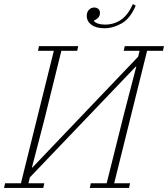

<svg xmlns="http://www.w3.org/2000/svg" viewBox="-27 -925 827 945"><path d="M-2 -23H76L238 -675H160L165 -698H358L353 -675H275L191 -335L130 -100H132L653 -646L660 -675H582L587 -698H780L775 -675H697L535 -23H613L608 0H415L420 -23H498L583 -363L644 -598H642L120 -52L113 -23H191L186 0H-7ZM487 -786Q446 -786 423 -803Q400 -820 400 -847Q400 -866 411 -877Q422 -888 437 -888Q448 -888 456.5 -881.5Q465 -875 465 -861Q465 -846 455 -836.5Q445 -827 436 -825V-821Q442 -813 456.5 -808.5Q471 -804 490 -804Q534 -804 568.5 -827.5Q603 -851 627 -905L641 -897Q614 -834 572 -810Q530 -786 487 -786Z"/></svg>

Font: IBM Plex Serif ExtLt
Style: Italic
Weight: 200
Italic angle: -14°
Designer: Mike Abbink, Paul van der Laan, Pieter van Rosmalen
Foundry: Bold Monday
Version: Version 3.001